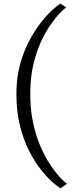

<svg xmlns="http://www.w3.org/2000/svg" viewBox="-20 -846 451 1048"><path d="M69.5 -334Q69.5 -420 89 -492.2Q108.5 -564.5 139 -622.2Q169.5 -680 203 -722.5Q236.5 -765 265.2 -791.2Q294 -817.5 310 -826L341.5 -805.5Q329 -797.5 306.2 -774Q283.5 -750.5 256.5 -712Q229.5 -673.5 204.8 -620.5Q180 -567.5 163.5 -500.2Q147 -433 145.5 -352Q143.5 -260.5 158.8 -185Q174 -109.5 199.5 -50.2Q225 9 253.5 51.8Q282 94.5 306.8 121Q331.5 147.5 345.5 157.5L310 182Q296.5 174 268.5 149.8Q240.5 125.5 206.5 83.8Q172.5 42 141.2 -17.8Q110 -77.5 89.8 -156.2Q69.5 -235 69.5 -334Z"/></svg>

Font: Merriweather 48pt Light
Style: Regular
Weight: 300
Version: Version 2.100